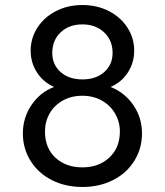

<svg xmlns="http://www.w3.org/2000/svg" viewBox="-20 -732 656 764"><path d="M71 -201Q71 -264 105.5 -314.5Q140 -365 195 -386Q152 -405 127 -444Q102 -483 102 -530Q102 -580 128.5 -621.5Q155 -663 202 -687.5Q249 -712 308 -712Q367 -712 414 -687.5Q461 -663 487.5 -621.5Q514 -580 514 -530Q514 -483 489 -444Q464 -405 420 -386Q476 -364 510.5 -314Q545 -264 545 -201Q545 -141 514.5 -92Q484 -43 430 -15.5Q376 12 308 12Q240 12 186 -15.5Q132 -43 101.5 -92Q71 -141 71 -201ZM428 -521Q428 -572 394 -603.5Q360 -635 308 -635Q255 -635 221.5 -603.5Q188 -572 188 -521Q188 -475 221 -445.5Q254 -416 308 -416Q362 -416 395 -445.5Q428 -475 428 -521ZM457 -209Q457 -247 438 -280Q419 -313 385 -332Q351 -351 308 -351Q264 -351 230 -332Q196 -313 177.5 -280.5Q159 -248 159 -209Q159 -143 200.5 -104.5Q242 -66 308 -66Q373 -66 415 -105Q457 -144 457 -209Z"/></svg>

Font: Overpass Mono
Style: Regular
Weight: 400
Monospace: yes
Designer: Delve Withrington, Dave Bailey
Foundry: Delve Fonts
Version: Version 1.000;DELV;Overpass